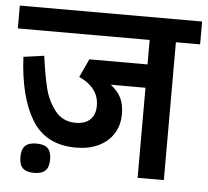

<svg xmlns="http://www.w3.org/2000/svg" viewBox="-57 -680 810 748"><g transform="rotate(5 347.5 -305.5)"><path d="M703.6 -539.1H608.9V0H506.3V-352.1H370.6Q398.4 -330.6 411.1 -304.9Q423.8 -279.3 423.8 -241.7Q423.8 -197.8 402.8 -164.8Q381.8 -131.8 344 -114Q306.2 -96.2 256.8 -96.2Q138.7 -96.2 84.2 -185.1Q29.8 -273.9 22 -430.7L102.5 -441.9Q103.5 -433.1 104.5 -428.7Q113.3 -363.8 125.2 -315.7Q137.2 -267.6 166.7 -230Q196.3 -192.4 247.1 -192.4Q284.2 -192.4 304 -211.7Q323.7 -231 323.7 -266.1Q323.7 -335.9 245.6 -371.6L278.8 -443.4H506.3V-539.1H-9.3V-628.4H703.6ZM160.6 -41Q160.6 -11.2 146.7 2.4Q132.8 16.1 102.5 16.1Q72.3 16.1 58.3 2.4Q44.4 -11.2 44.4 -41Q44.4 -71.3 58.3 -85Q72.3 -98.6 102.5 -98.6Q132.8 -98.6 146.7 -85Q160.6 -71.3 160.6 -41Z"/></g></svg>

Font: Varta
Style: Bold
Weight: 700
Designer: Joana Correia, Viktoriya Grabowska, Eben Sorkin
Foundry: Sorkin Type
Version: Version 1.002; ttfautohint (v1.3) -l 8 -r 24 -G 200 -x 12 -H